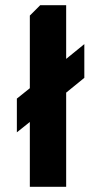

<svg xmlns="http://www.w3.org/2000/svg" viewBox="-20 -720 365 740"><path d="M95 0V-250L45 -210V-340L95 -380V-660L135 -700H235V-493L305 -550V-420L235 -363V0Z"/></svg>

Font: Scada
Style: Bold
Weight: 700
Designer: Jovanny Lemonad
Foundry: Jovanny Lemonad
Version: Version 4.100;PS 004.100;hotconv 1.0.88;makeotf.lib2.5.64775